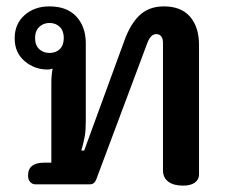

<svg xmlns="http://www.w3.org/2000/svg" viewBox="-20 -578 719 602"><path d="M491 -44V-444Q491 -457 485.5 -464Q480 -471 470 -471Q460 -471 453 -463Q446 -455 440 -438L282 -16Q279 -8 274 -4Q269 0 261 0H91Q82 0 75 -7Q68 -14 68 -28Q68 -68 119 -68H141V-319Q141 -342 145 -363Q138 -360 129 -360Q88 -360 57 -386.5Q26 -413 26 -458Q26 -503 57 -530.5Q88 -558 135 -558Q190 -558 219.5 -526Q249 -494 249 -442V-200Q249 -170 246 -152Q243 -134 235 -106H244L369 -448Q388 -502 417.5 -530Q447 -558 494 -558Q548 -558 576 -525.5Q604 -493 604 -437V-31Q604 -15 591 -5.5Q578 4 554 4Q524 4 507.5 -8.5Q491 -21 491 -44ZM180 -459Q180 -481 167.5 -493.5Q155 -506 135 -506Q116 -506 103 -493.5Q90 -481 90 -459Q90 -436 103 -424Q116 -412 135 -412Q155 -412 167.5 -424Q180 -436 180 -459Z"/></svg>

Font: Maitree SemiBold
Style: Regular
Weight: 600
Designer: CadsonDemak Team
Foundry: CadsonDemak
Version: Version 1.001